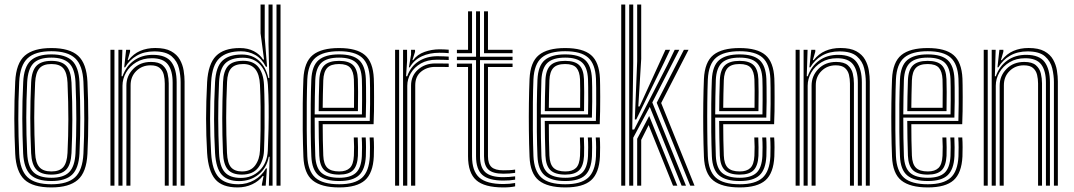

<svg xmlns="http://www.w3.org/2000/svg" viewBox="-20 -820 4744 848"><path d="M207 7.8Q124.2 7.8 87.6 -27.1Q51 -62 47.2 -140.5Q43.5 -217.8 43.2 -295.6Q43 -373.5 47.2 -459.5Q51.2 -541 89.6 -574.4Q128 -607.8 207 -607.8Q287.5 -607.8 325 -573.6Q362.5 -539.5 366.2 -459.2Q369.8 -378.2 369.9 -297.9Q370 -217.5 366.2 -140.5Q362 -58.8 323.5 -25.5Q285 7.8 207 7.8ZM207 -6.2Q278.2 -6.2 311.5 -37.2Q344.8 -68.2 348.5 -141.5Q352 -214.2 352.2 -292.8Q352.5 -371.2 348.5 -458.5Q345.2 -531.5 311.9 -562.6Q278.5 -593.8 207 -593.8Q135.2 -593.8 101.9 -562.6Q68.5 -531.5 64.8 -458.5Q60.5 -369 60.9 -293.4Q61.2 -217.8 64.8 -141.2Q68.2 -69 101.4 -37.6Q134.5 -6.2 207 -6.2ZM207 -20.5Q142.5 -20.5 114 -49.1Q85.5 -77.8 82.2 -142.5Q78.8 -221.2 78.5 -296.4Q78.2 -371.5 82.5 -457.5Q85.5 -524 115.1 -551.9Q144.8 -579.8 207 -579.8Q269 -579.8 298.4 -551.9Q327.8 -524 331 -457.8Q334.5 -375.8 334.6 -299.5Q334.8 -223.2 331 -142.5Q327.8 -76.5 298.4 -48.5Q269 -20.5 207 -20.5ZM207 -34.8Q261 -34.8 285.8 -60Q310.5 -85.2 313.5 -143.8Q317 -219.5 317.1 -294Q317.2 -368.5 313.5 -456.5Q310.8 -516.8 285 -541.1Q259.2 -565.5 207 -565.5Q151.5 -565.5 127.1 -539.8Q102.8 -514 100 -456.2Q96.2 -375.8 96.1 -301.4Q96 -227 100 -143Q102.8 -84.2 127.9 -59.5Q153 -34.8 207 -34.8ZM207 -48.8Q161.8 -48.8 140.9 -70.8Q120 -92.8 117.5 -143.2Q113.8 -225.5 113.8 -299Q113.8 -372.5 117.5 -455.8Q120 -508 141.4 -529.6Q162.8 -551.2 207 -551.2Q252 -551.2 272.6 -529.1Q293.2 -507 295.8 -455.8Q299.8 -366 299.5 -291.6Q299.2 -217.2 295.8 -144.2Q293.2 -92.8 272.4 -70.8Q251.5 -48.8 207 -48.8ZM207 -62.8Q242.8 -62.8 259.4 -81.9Q276 -101 278.2 -145Q281.8 -221.2 281.9 -293.1Q282 -365 278.2 -455Q276.2 -498.2 260 -517.8Q243.8 -537.2 207 -537.2Q170.2 -537.2 153.8 -517.8Q137.2 -498.2 135.2 -455.2Q131.2 -371.5 131.2 -299.5Q131.2 -227.5 135.2 -143.8Q137.2 -101 153.9 -81.9Q170.5 -62.8 207 -62.8Z M777.8 0V-457.2Q777.8 -486.2 770.5 -517.8Q763.2 -549.2 738.4 -571.1Q713.5 -593 661.2 -593Q616.8 -593 584.2 -574.2Q551.8 -555.5 532.5 -522.5H528.5L537 -600H554.5V-591.5L543.8 -554.5H547.5Q569.5 -582.5 599.1 -595.2Q628.8 -608 666 -608Q709.8 -608 735.6 -593.8Q761.5 -579.5 774.2 -556.9Q787 -534.2 791.1 -508.5Q795.2 -482.8 795.2 -460V0ZM467.8 0V-600H485.5V0ZM503 0V-600H520.5L517 -483.2H521.2Q537 -527.8 572 -552.9Q607 -578 656.2 -577.8Q713.5 -577.5 736.9 -545.9Q760.2 -514.2 760.2 -456.5V0H742.5V-454.8Q742.5 -507.5 721.8 -535.1Q701 -562.8 651 -562.8Q611.2 -562.8 582.1 -545.2Q553 -527.8 537 -499.9Q521 -472 521 -441.2V0ZM538.2 0V-442.2Q538.2 -484.8 568.4 -515.6Q598.5 -546.5 647 -546.5Q681.5 -546.5 698.2 -531.9Q715 -517.2 720.1 -495.5Q725.2 -473.8 725.2 -452V0H707.8V-451.2Q707.8 -471.2 703.4 -489.6Q699 -508 685.5 -519.8Q672 -531.5 644.8 -531.5Q607.5 -531.5 582.1 -506.6Q556.8 -481.8 556.8 -443.5L556 0Z M1219 0H1201.2V-800H1219ZM1183.8 0H1167.5L1170.8 -127.8H1167Q1158 -78 1121.8 -49.1Q1085.5 -20.2 1036.2 -20.2Q985 -20.2 959.5 -48.2Q934 -76.2 929.8 -144.2Q925.8 -215.8 925.5 -293.2Q925.2 -370.8 929.8 -457.2Q933.5 -524.8 962.4 -552Q991.2 -579.2 1048.2 -579.2Q1094.2 -579.2 1124.4 -551.4Q1154.5 -523.5 1165.2 -475.2H1169.5L1166 -623.5V-800H1183.8ZM1029 7.8Q961 7.8 930.5 -28.4Q900 -64.5 894.8 -144Q890.2 -222 890.2 -296.2Q890.2 -370.5 894.8 -457.5Q899.5 -537.5 933.9 -572.6Q968.2 -607.8 1039.2 -607.8Q1075 -607.8 1101.5 -593.8Q1128 -579.8 1142 -557H1146.2L1130.8 -673.2V-800H1149.2V-655L1159.5 -525.2L1154.2 -525.5Q1136 -561.2 1107.1 -577.4Q1078.2 -593.5 1044.2 -593.5Q982 -593.5 949.4 -563.1Q916.8 -532.8 912.5 -458Q907.8 -368.8 907.9 -294.6Q908 -220.5 912.5 -143.2Q917 -68.5 945.8 -37.4Q974.5 -6.2 1032.8 -6.2Q1070.5 -6.2 1103.2 -24.6Q1136 -43 1154.5 -76.2H1158.8L1153.5 0H1136.5L1136.8 -6.5L1144.2 -42.8H1140.5Q1123.5 -20 1094.1 -6.1Q1064.8 7.8 1029 7.8ZM1043.8 -34.2Q1093 -34.2 1126.5 -67Q1160 -99.8 1162.8 -154.2Q1164.8 -199 1166 -250.5Q1167.2 -302 1166.6 -352.6Q1166 -403.2 1163.2 -445.5Q1159.2 -499.2 1130.9 -532.1Q1102.5 -565 1052.5 -565Q999.8 -565 975 -540.2Q950.2 -515.5 947.5 -456.8Q943.5 -368.2 943.8 -296.1Q944 -224 947.5 -143.8Q950 -85.2 972.5 -59.8Q995 -34.2 1043.8 -34.2ZM1048.2 -48.8Q1006 -48.8 986.5 -71Q967 -93.2 964.8 -144.8Q961.5 -224.2 961.6 -297.5Q961.8 -370.8 965 -457.8Q967 -506.8 987.6 -529.1Q1008.2 -551.5 1054.5 -551.5Q1098.8 -551.5 1121.1 -523.8Q1143.5 -496 1146 -445.8Q1147.8 -408.2 1148.4 -359.4Q1149 -310.5 1148.5 -257.4Q1148 -204.2 1146 -154.2Q1144 -110 1120.4 -79.4Q1096.8 -48.8 1048.2 -48.8ZM1048.8 -62.8Q1087.5 -62.8 1107 -89.5Q1126.5 -116.2 1128.2 -154.8Q1130 -193.8 1130.8 -244.1Q1131.5 -294.5 1131 -347.1Q1130.5 -399.8 1128.2 -445.5Q1124 -537.2 1054.5 -537.2Q1018.5 -537.2 1001.5 -518.9Q984.5 -500.5 982.8 -458Q979 -374 979 -299.5Q979 -225 982.5 -144.8Q984.5 -99 1000.6 -80.9Q1016.8 -62.8 1048.8 -62.8Z M1478.2 7.8Q1399.8 7.8 1361.4 -22.8Q1323 -53.2 1320 -127.8Q1317.8 -183 1317.1 -244.1Q1316.5 -305.2 1317.2 -364Q1318 -422.8 1320 -471Q1323.5 -546.2 1361.5 -577Q1399.5 -607.8 1477.5 -607.8Q1555.5 -607.8 1591.6 -576.9Q1627.8 -546 1631 -473.2Q1631.5 -465.8 1631.8 -443.4Q1632 -421 1632.1 -390.9Q1632.2 -360.8 1631.8 -329.1Q1631.2 -297.5 1630 -271.5H1405.2Q1405.2 -233.2 1405.9 -200.2Q1406.5 -167.2 1407.8 -133.2Q1409.2 -95.5 1425.6 -79.1Q1442 -62.8 1478.2 -62.8Q1509.2 -62.8 1525.1 -78.1Q1541 -93.5 1543 -132.2Q1545 -171.2 1542.5 -212.8H1560Q1561.2 -192 1561.2 -169.2Q1561.2 -146.5 1560.8 -131.5Q1558.5 -87.2 1539.1 -68Q1519.8 -48.8 1478.2 -48.8Q1432.8 -48.8 1412.4 -68.4Q1392 -88 1390.2 -132.5Q1388.8 -170.8 1388.1 -210.1Q1387.5 -249.5 1387.2 -286H1613Q1614.2 -321 1614.5 -360.4Q1614.8 -399.8 1614.4 -431Q1614 -462.2 1613.5 -472.5Q1610.5 -537.5 1578.9 -565.6Q1547.2 -593.8 1477.5 -593.8Q1408.2 -593.8 1374.4 -565.8Q1340.5 -537.8 1337.2 -469Q1335.5 -426.2 1334.9 -367.1Q1334.2 -308 1334.8 -245.6Q1335.2 -183.2 1337.2 -130.5Q1340.2 -64.5 1372.6 -35.4Q1405 -6.2 1478.2 -6.2Q1546.8 -6.2 1578.5 -34.6Q1610.2 -63 1613.5 -129.5Q1614.2 -145 1614.1 -169.5Q1614 -194 1612.5 -212.8H1630.2Q1631.8 -194 1631.8 -169.4Q1631.8 -144.8 1631 -128.8Q1627.5 -55.5 1591.9 -23.9Q1556.2 7.8 1478.2 7.8ZM1478.2 -20.5Q1417 -20.5 1387.2 -45.2Q1357.5 -70 1355 -130.5Q1353 -177.5 1352.4 -238Q1351.8 -298.5 1352.4 -359.2Q1353 -420 1355 -467.8Q1357.8 -529.8 1387.5 -554.8Q1417.2 -579.8 1477.5 -579.8Q1538 -579.8 1565.6 -554.8Q1593.2 -529.8 1595.8 -472Q1596.2 -462.8 1596.6 -435.5Q1597 -408.2 1596.9 -372.2Q1596.8 -336.2 1595.5 -300.5H1369.8Q1369.8 -256.5 1370.4 -212.1Q1371 -167.8 1372.5 -131.8Q1374.8 -78.5 1400 -56.6Q1425.2 -34.8 1478.2 -34.8Q1527.8 -34.8 1551.6 -56.4Q1575.5 -78 1578.2 -130.5Q1579 -146 1579 -169.6Q1579 -193.2 1577.5 -212.8H1595.2Q1596.5 -193 1596.5 -169.5Q1596.5 -146 1595.8 -130Q1592.8 -71.2 1565.5 -45.9Q1538.2 -20.5 1478.2 -20.5ZM1369.8 -314.8H1578.5Q1579.2 -346.5 1579.2 -378.5Q1579.2 -410.5 1579 -435.6Q1578.8 -460.8 1578.2 -471Q1576 -521.2 1552.6 -543.4Q1529.2 -565.5 1477.5 -565.5Q1424.2 -565.5 1399.6 -542.8Q1375 -520 1372.5 -467Q1371.2 -433.2 1370.6 -393.2Q1370 -353.2 1369.8 -314.8ZM1387.5 -329.2Q1387.5 -355.5 1388.2 -394.4Q1389 -433.2 1390.2 -466Q1392.2 -512 1412.8 -531.6Q1433.2 -551.2 1477.5 -551.2Q1519.8 -551.2 1539.2 -532.5Q1558.8 -513.8 1560.5 -470.5Q1561.2 -455.2 1561.5 -413.6Q1561.8 -372 1560.8 -329.2ZM1405.2 -343.8H1543.5Q1544.2 -385 1543.9 -421.4Q1543.5 -457.8 1543 -469.2Q1541.5 -504 1527 -520.6Q1512.5 -537.2 1477.5 -537.2Q1441 -537.2 1425.1 -520Q1409.2 -502.8 1407.8 -465.2Q1406.8 -433.5 1406.1 -404Q1405.5 -374.5 1405.2 -343.8Z M1786 -522.5 1795.5 -579.2V-600H1813L1813.2 -591.2L1801.5 -554.5H1804.8Q1823 -579.5 1855.2 -590.9Q1887.5 -602.2 1920.8 -602.2Q1929 -602.2 1940.5 -601.8Q1952 -601.2 1961.8 -600.5V-585.2Q1945.2 -587 1920.5 -587Q1876.5 -587 1842.6 -571.1Q1808.8 -555.2 1789.8 -522.5ZM1760.2 0V-600H1777.8L1778 -552.5L1773.5 -483.2H1778.5Q1794 -527 1829.2 -549.4Q1864.5 -571.8 1912.5 -571.8Q1925.2 -571.8 1939.9 -571.1Q1954.5 -570.5 1961.8 -570V-555Q1952.2 -555.5 1936.4 -555.9Q1920.5 -556.2 1908.2 -556.2Q1868 -556.2 1839 -539.8Q1810 -523.2 1794.4 -496.9Q1778.8 -470.5 1778.8 -441V0ZM1725 0V-600H1742.8V0ZM1795.5 0V-442.2Q1795.5 -485.2 1826.1 -512.5Q1856.8 -539.8 1902 -539.8Q1917 -539.8 1933 -539.6Q1949 -539.5 1961.8 -539.2V-524Q1949.2 -524.2 1933 -524.4Q1916.8 -524.5 1901.8 -524.5Q1865.5 -524.5 1839.8 -503.5Q1814 -482.5 1814 -443.5V0Z M2203 -22.5Q2138.5 -22.5 2110.5 -47.4Q2082.5 -72.2 2082.5 -130V-554.5H1998V-569.5H2082.5V-770H2100V-569.5H2243.8V-554.5H2100V-130Q2100 -80.5 2123.9 -59Q2147.8 -37.5 2203 -37.5Q2228.2 -37.5 2255.2 -41.2V-26.5Q2233.5 -22.5 2203 -22.5ZM1998 -585V-600H2047.2V-770H2064.8V-585ZM2117.8 -585V-770H2135.2V-600H2243.8V-585ZM2203 7.8Q2119.5 7.8 2083.4 -24.2Q2047.2 -56.2 2047.2 -130V-524H1998V-539.2H2064.8V-130Q2064.8 -64.2 2096.9 -35.8Q2129 -7.2 2203 -7.2Q2230.5 -7.2 2255.2 -11.8V3Q2235 7.8 2203 7.8ZM2203 -52.8Q2157.2 -52.8 2137.5 -70.6Q2117.8 -88.5 2117.8 -130V-539.2H2243.8V-524H2135.2V-130Q2135.2 -96.5 2151 -82.1Q2166.8 -67.8 2203 -67.8Q2215.8 -67.8 2229 -68.4Q2242.2 -69 2255.2 -71V-56.5Q2231.2 -52.8 2203 -52.8Z M2477 7.8Q2398.5 7.8 2360.1 -22.8Q2321.8 -53.2 2318.8 -127.8Q2316.5 -183 2315.9 -244.1Q2315.2 -305.2 2316 -364Q2316.8 -422.8 2318.8 -471Q2322.2 -546.2 2360.2 -577Q2398.2 -607.8 2476.2 -607.8Q2554.2 -607.8 2590.4 -576.9Q2626.5 -546 2629.8 -473.2Q2630.2 -465.8 2630.5 -443.4Q2630.8 -421 2630.9 -390.9Q2631 -360.8 2630.5 -329.1Q2630 -297.5 2628.8 -271.5H2404Q2404 -233.2 2404.6 -200.2Q2405.2 -167.2 2406.5 -133.2Q2408 -95.5 2424.4 -79.1Q2440.8 -62.8 2477 -62.8Q2508 -62.8 2523.9 -78.1Q2539.8 -93.5 2541.8 -132.2Q2543.8 -171.2 2541.2 -212.8H2558.8Q2560 -192 2560 -169.2Q2560 -146.5 2559.5 -131.5Q2557.2 -87.2 2537.9 -68Q2518.5 -48.8 2477 -48.8Q2431.5 -48.8 2411.1 -68.4Q2390.8 -88 2389 -132.5Q2387.5 -170.8 2386.9 -210.1Q2386.2 -249.5 2386 -286H2611.8Q2613 -321 2613.2 -360.4Q2613.5 -399.8 2613.1 -431Q2612.8 -462.2 2612.2 -472.5Q2609.2 -537.5 2577.6 -565.6Q2546 -593.8 2476.2 -593.8Q2407 -593.8 2373.1 -565.8Q2339.2 -537.8 2336 -469Q2334.2 -426.2 2333.6 -367.1Q2333 -308 2333.5 -245.6Q2334 -183.2 2336 -130.5Q2339 -64.5 2371.4 -35.4Q2403.8 -6.2 2477 -6.2Q2545.5 -6.2 2577.2 -34.6Q2609 -63 2612.2 -129.5Q2613 -145 2612.9 -169.5Q2612.8 -194 2611.2 -212.8H2629Q2630.5 -194 2630.5 -169.4Q2630.5 -144.8 2629.8 -128.8Q2626.2 -55.5 2590.6 -23.9Q2555 7.8 2477 7.8ZM2477 -20.5Q2415.8 -20.5 2386 -45.2Q2356.2 -70 2353.8 -130.5Q2351.8 -177.5 2351.1 -238Q2350.5 -298.5 2351.1 -359.2Q2351.8 -420 2353.8 -467.8Q2356.5 -529.8 2386.2 -554.8Q2416 -579.8 2476.2 -579.8Q2536.8 -579.8 2564.4 -554.8Q2592 -529.8 2594.5 -472Q2595 -462.8 2595.4 -435.5Q2595.8 -408.2 2595.6 -372.2Q2595.5 -336.2 2594.2 -300.5H2368.5Q2368.5 -256.5 2369.1 -212.1Q2369.8 -167.8 2371.2 -131.8Q2373.5 -78.5 2398.8 -56.6Q2424 -34.8 2477 -34.8Q2526.5 -34.8 2550.4 -56.4Q2574.2 -78 2577 -130.5Q2577.8 -146 2577.8 -169.6Q2577.8 -193.2 2576.2 -212.8H2594Q2595.2 -193 2595.2 -169.5Q2595.2 -146 2594.5 -130Q2591.5 -71.2 2564.2 -45.9Q2537 -20.5 2477 -20.5ZM2368.5 -314.8H2577.2Q2578 -346.5 2578 -378.5Q2578 -410.5 2577.8 -435.6Q2577.5 -460.8 2577 -471Q2574.8 -521.2 2551.4 -543.4Q2528 -565.5 2476.2 -565.5Q2423 -565.5 2398.4 -542.8Q2373.8 -520 2371.2 -467Q2370 -433.2 2369.4 -393.2Q2368.8 -353.2 2368.5 -314.8ZM2386.2 -329.2Q2386.2 -355.5 2387 -394.4Q2387.8 -433.2 2389 -466Q2391 -512 2411.5 -531.6Q2432 -551.2 2476.2 -551.2Q2518.5 -551.2 2538 -532.5Q2557.5 -513.8 2559.2 -470.5Q2560 -455.2 2560.2 -413.6Q2560.5 -372 2559.5 -329.2ZM2404 -343.8H2542.2Q2543 -385 2542.6 -421.4Q2542.2 -457.8 2541.8 -469.2Q2540.2 -504 2525.8 -520.6Q2511.2 -537.2 2476.2 -537.2Q2439.8 -537.2 2423.9 -520Q2408 -502.8 2406.5 -465.2Q2405.5 -433.5 2404.9 -404Q2404.2 -374.5 2404 -343.8Z M2759 0V-800H2776.8V-539.2L2772.5 -247.8H2780.8L2927.8 -533.8L2959.8 -600H2980.2L2861 -367.5L3009.8 0H2990.5L2849.8 -348L2776.8 -211.8V0ZM2723.8 0V-800H2741.5V0ZM2783.8 -292.5 2794.2 -549.5V-800H2812V-560L2799.2 -349.8H2804.8L2898.5 -555L2919 -600H2939.5L2913.8 -545.5L2790.2 -292.5ZM3028.5 0 2880.5 -366.2 3000.5 -600H3021L2900.2 -365L3047.5 0ZM2794.2 0V-207L2847.2 -307.8L2971.5 0H2952.5L2844.8 -267.5L2812 -202.2V0Z M3247.2 7.8Q3168.8 7.8 3130.4 -22.8Q3092 -53.2 3089 -127.8Q3086.8 -183 3086.1 -244.1Q3085.5 -305.2 3086.2 -364Q3087 -422.8 3089 -471Q3092.5 -546.2 3130.5 -577Q3168.5 -607.8 3246.5 -607.8Q3324.5 -607.8 3360.6 -576.9Q3396.8 -546 3400 -473.2Q3400.5 -465.8 3400.8 -443.4Q3401 -421 3401.1 -390.9Q3401.2 -360.8 3400.8 -329.1Q3400.2 -297.5 3399 -271.5H3174.2Q3174.2 -233.2 3174.9 -200.2Q3175.5 -167.2 3176.8 -133.2Q3178.2 -95.5 3194.6 -79.1Q3211 -62.8 3247.2 -62.8Q3278.2 -62.8 3294.1 -78.1Q3310 -93.5 3312 -132.2Q3314 -171.2 3311.5 -212.8H3329Q3330.2 -192 3330.2 -169.2Q3330.2 -146.5 3329.8 -131.5Q3327.5 -87.2 3308.1 -68Q3288.8 -48.8 3247.2 -48.8Q3201.8 -48.8 3181.4 -68.4Q3161 -88 3159.2 -132.5Q3157.8 -170.8 3157.1 -210.1Q3156.5 -249.5 3156.2 -286H3382Q3383.2 -321 3383.5 -360.4Q3383.8 -399.8 3383.4 -431Q3383 -462.2 3382.5 -472.5Q3379.5 -537.5 3347.9 -565.6Q3316.2 -593.8 3246.5 -593.8Q3177.2 -593.8 3143.4 -565.8Q3109.5 -537.8 3106.2 -469Q3104.5 -426.2 3103.9 -367.1Q3103.2 -308 3103.8 -245.6Q3104.2 -183.2 3106.2 -130.5Q3109.2 -64.5 3141.6 -35.4Q3174 -6.2 3247.2 -6.2Q3315.8 -6.2 3347.5 -34.6Q3379.2 -63 3382.5 -129.5Q3383.2 -145 3383.1 -169.5Q3383 -194 3381.5 -212.8H3399.2Q3400.8 -194 3400.8 -169.4Q3400.8 -144.8 3400 -128.8Q3396.5 -55.5 3360.9 -23.9Q3325.2 7.8 3247.2 7.8ZM3247.2 -20.5Q3186 -20.5 3156.2 -45.2Q3126.5 -70 3124 -130.5Q3122 -177.5 3121.4 -238Q3120.8 -298.5 3121.4 -359.2Q3122 -420 3124 -467.8Q3126.8 -529.8 3156.5 -554.8Q3186.2 -579.8 3246.5 -579.8Q3307 -579.8 3334.6 -554.8Q3362.2 -529.8 3364.8 -472Q3365.2 -462.8 3365.6 -435.5Q3366 -408.2 3365.9 -372.2Q3365.8 -336.2 3364.5 -300.5H3138.8Q3138.8 -256.5 3139.4 -212.1Q3140 -167.8 3141.5 -131.8Q3143.8 -78.5 3169 -56.6Q3194.2 -34.8 3247.2 -34.8Q3296.8 -34.8 3320.6 -56.4Q3344.5 -78 3347.2 -130.5Q3348 -146 3348 -169.6Q3348 -193.2 3346.5 -212.8H3364.2Q3365.5 -193 3365.5 -169.5Q3365.5 -146 3364.8 -130Q3361.8 -71.2 3334.5 -45.9Q3307.2 -20.5 3247.2 -20.5ZM3138.8 -314.8H3347.5Q3348.2 -346.5 3348.2 -378.5Q3348.2 -410.5 3348 -435.6Q3347.8 -460.8 3347.2 -471Q3345 -521.2 3321.6 -543.4Q3298.2 -565.5 3246.5 -565.5Q3193.2 -565.5 3168.6 -542.8Q3144 -520 3141.5 -467Q3140.2 -433.2 3139.6 -393.2Q3139 -353.2 3138.8 -314.8ZM3156.5 -329.2Q3156.5 -355.5 3157.2 -394.4Q3158 -433.2 3159.2 -466Q3161.2 -512 3181.8 -531.6Q3202.2 -551.2 3246.5 -551.2Q3288.8 -551.2 3308.2 -532.5Q3327.8 -513.8 3329.5 -470.5Q3330.2 -455.2 3330.5 -413.6Q3330.8 -372 3329.8 -329.2ZM3174.2 -343.8H3312.5Q3313.2 -385 3312.9 -421.4Q3312.5 -457.8 3312 -469.2Q3310.5 -504 3296 -520.6Q3281.5 -537.2 3246.5 -537.2Q3210 -537.2 3194.1 -520Q3178.2 -502.8 3176.8 -465.2Q3175.8 -433.5 3175.1 -404Q3174.5 -374.5 3174.2 -343.8Z M3804 0V-457.2Q3804 -486.2 3796.8 -517.8Q3789.5 -549.2 3764.6 -571.1Q3739.8 -593 3687.5 -593Q3643 -593 3610.5 -574.2Q3578 -555.5 3558.8 -522.5H3554.8L3563.2 -600H3580.8V-591.5L3570 -554.5H3573.8Q3595.8 -582.5 3625.4 -595.2Q3655 -608 3692.2 -608Q3736 -608 3761.9 -593.8Q3787.8 -579.5 3800.5 -556.9Q3813.2 -534.2 3817.4 -508.5Q3821.5 -482.8 3821.5 -460V0ZM3494 0V-600H3511.8V0ZM3529.2 0V-600H3546.8L3543.2 -483.2H3547.5Q3563.2 -527.8 3598.2 -552.9Q3633.2 -578 3682.5 -577.8Q3739.8 -577.5 3763.1 -545.9Q3786.5 -514.2 3786.5 -456.5V0H3768.8V-454.8Q3768.8 -507.5 3748 -535.1Q3727.2 -562.8 3677.2 -562.8Q3637.5 -562.8 3608.4 -545.2Q3579.2 -527.8 3563.2 -499.9Q3547.2 -472 3547.2 -441.2V0ZM3564.5 0V-442.2Q3564.5 -484.8 3594.6 -515.6Q3624.8 -546.5 3673.2 -546.5Q3707.8 -546.5 3724.5 -531.9Q3741.2 -517.2 3746.4 -495.5Q3751.5 -473.8 3751.5 -452V0H3734V-451.2Q3734 -471.2 3729.6 -489.6Q3725.2 -508 3711.8 -519.8Q3698.2 -531.5 3671 -531.5Q3633.8 -531.5 3608.4 -506.6Q3583 -481.8 3583 -443.5L3582.2 0Z M4078 7.8Q3999.5 7.8 3961.1 -22.8Q3922.8 -53.2 3919.8 -127.8Q3917.5 -183 3916.9 -244.1Q3916.2 -305.2 3917 -364Q3917.8 -422.8 3919.8 -471Q3923.2 -546.2 3961.2 -577Q3999.2 -607.8 4077.2 -607.8Q4155.2 -607.8 4191.4 -576.9Q4227.5 -546 4230.8 -473.2Q4231.2 -465.8 4231.5 -443.4Q4231.8 -421 4231.9 -390.9Q4232 -360.8 4231.5 -329.1Q4231 -297.5 4229.8 -271.5H4005Q4005 -233.2 4005.6 -200.2Q4006.2 -167.2 4007.5 -133.2Q4009 -95.5 4025.4 -79.1Q4041.8 -62.8 4078 -62.8Q4109 -62.8 4124.9 -78.1Q4140.8 -93.5 4142.8 -132.2Q4144.8 -171.2 4142.2 -212.8H4159.8Q4161 -192 4161 -169.2Q4161 -146.5 4160.5 -131.5Q4158.2 -87.2 4138.9 -68Q4119.5 -48.8 4078 -48.8Q4032.5 -48.8 4012.1 -68.4Q3991.8 -88 3990 -132.5Q3988.5 -170.8 3987.9 -210.1Q3987.2 -249.5 3987 -286H4212.8Q4214 -321 4214.2 -360.4Q4214.5 -399.8 4214.1 -431Q4213.8 -462.2 4213.2 -472.5Q4210.2 -537.5 4178.6 -565.6Q4147 -593.8 4077.2 -593.8Q4008 -593.8 3974.1 -565.8Q3940.2 -537.8 3937 -469Q3935.2 -426.2 3934.6 -367.1Q3934 -308 3934.5 -245.6Q3935 -183.2 3937 -130.5Q3940 -64.5 3972.4 -35.4Q4004.8 -6.2 4078 -6.2Q4146.5 -6.2 4178.2 -34.6Q4210 -63 4213.2 -129.5Q4214 -145 4213.9 -169.5Q4213.8 -194 4212.2 -212.8H4230Q4231.5 -194 4231.5 -169.4Q4231.5 -144.8 4230.8 -128.8Q4227.2 -55.5 4191.6 -23.9Q4156 7.8 4078 7.8ZM4078 -20.5Q4016.8 -20.5 3987 -45.2Q3957.2 -70 3954.8 -130.5Q3952.8 -177.5 3952.1 -238Q3951.5 -298.5 3952.1 -359.2Q3952.8 -420 3954.8 -467.8Q3957.5 -529.8 3987.2 -554.8Q4017 -579.8 4077.2 -579.8Q4137.8 -579.8 4165.4 -554.8Q4193 -529.8 4195.5 -472Q4196 -462.8 4196.4 -435.5Q4196.8 -408.2 4196.6 -372.2Q4196.5 -336.2 4195.2 -300.5H3969.5Q3969.5 -256.5 3970.1 -212.1Q3970.8 -167.8 3972.2 -131.8Q3974.5 -78.5 3999.8 -56.6Q4025 -34.8 4078 -34.8Q4127.5 -34.8 4151.4 -56.4Q4175.2 -78 4178 -130.5Q4178.8 -146 4178.8 -169.6Q4178.8 -193.2 4177.2 -212.8H4195Q4196.2 -193 4196.2 -169.5Q4196.2 -146 4195.5 -130Q4192.5 -71.2 4165.2 -45.9Q4138 -20.5 4078 -20.5ZM3969.5 -314.8H4178.2Q4179 -346.5 4179 -378.5Q4179 -410.5 4178.8 -435.6Q4178.5 -460.8 4178 -471Q4175.8 -521.2 4152.4 -543.4Q4129 -565.5 4077.2 -565.5Q4024 -565.5 3999.4 -542.8Q3974.8 -520 3972.2 -467Q3971 -433.2 3970.4 -393.2Q3969.8 -353.2 3969.5 -314.8ZM3987.2 -329.2Q3987.2 -355.5 3988 -394.4Q3988.8 -433.2 3990 -466Q3992 -512 4012.5 -531.6Q4033 -551.2 4077.2 -551.2Q4119.5 -551.2 4139 -532.5Q4158.5 -513.8 4160.2 -470.5Q4161 -455.2 4161.2 -413.6Q4161.5 -372 4160.5 -329.2ZM4005 -343.8H4143.2Q4144 -385 4143.6 -421.4Q4143.2 -457.8 4142.8 -469.2Q4141.2 -504 4126.8 -520.6Q4112.2 -537.2 4077.2 -537.2Q4040.8 -537.2 4024.9 -520Q4009 -502.8 4007.5 -465.2Q4006.5 -433.5 4005.9 -404Q4005.2 -374.5 4005 -343.8Z M4634.8 0V-457.2Q4634.8 -486.2 4627.5 -517.8Q4620.2 -549.2 4595.4 -571.1Q4570.5 -593 4518.2 -593Q4473.8 -593 4441.2 -574.2Q4408.8 -555.5 4389.5 -522.5H4385.5L4394 -600H4411.5V-591.5L4400.8 -554.5H4404.5Q4426.5 -582.5 4456.1 -595.2Q4485.8 -608 4523 -608Q4566.8 -608 4592.6 -593.8Q4618.5 -579.5 4631.2 -556.9Q4644 -534.2 4648.1 -508.5Q4652.2 -482.8 4652.2 -460V0ZM4324.8 0V-600H4342.5V0ZM4360 0V-600H4377.5L4374 -483.2H4378.2Q4394 -527.8 4429 -552.9Q4464 -578 4513.2 -577.8Q4570.5 -577.5 4593.9 -545.9Q4617.2 -514.2 4617.2 -456.5V0H4599.5V-454.8Q4599.5 -507.5 4578.8 -535.1Q4558 -562.8 4508 -562.8Q4468.2 -562.8 4439.1 -545.2Q4410 -527.8 4394 -499.9Q4378 -472 4378 -441.2V0ZM4395.2 0V-442.2Q4395.2 -484.8 4425.4 -515.6Q4455.5 -546.5 4504 -546.5Q4538.5 -546.5 4555.2 -531.9Q4572 -517.2 4577.1 -495.5Q4582.2 -473.8 4582.2 -452V0H4564.8V-451.2Q4564.8 -471.2 4560.4 -489.6Q4556 -508 4542.5 -519.8Q4529 -531.5 4501.8 -531.5Q4464.5 -531.5 4439.1 -506.6Q4413.8 -481.8 4413.8 -443.5L4413 0Z"/></svg>

Font: Big Shoulders Inline Text Medium
Style: Regular
Weight: 500
Designer: Patric King
Foundry: XO Type Co
Version: Version 1.000